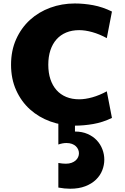

<svg xmlns="http://www.w3.org/2000/svg" viewBox="-20 -724 737 1128"><path d="M44.9 -343.8Q44.9 -427.2 75 -493.9Q105 -560.5 156.2 -607.2Q207.5 -653.8 275.4 -678.7Q343.3 -703.6 419.4 -703.6Q472.7 -703.6 527.8 -693.4Q583 -683.1 637.7 -656.2L607.4 -500Q564.5 -523.4 522.5 -535.2Q480.5 -546.9 445.3 -546.9Q402.8 -546.9 369.1 -533Q335.4 -519 312 -492.7Q288.6 -466.3 276.1 -428.7Q263.7 -391.1 263.7 -343.8Q263.7 -296.4 276.1 -258.8Q288.6 -221.2 312 -194.8Q335.4 -168.5 369.1 -154.5Q402.8 -140.6 445.3 -140.6Q480.5 -140.6 522.5 -152.3Q564.5 -164.1 607.4 -187.5L637.7 -31.2Q583 -4.9 527.8 4.6Q472.7 14.2 419.4 14.2Q343.3 14.2 275.4 -10.5Q207.5 -35.2 156.2 -81.3Q105 -127.4 75 -193.8Q44.9 -260.3 44.9 -343.8ZM322.8 0H420.4V48.8Q462.4 48.8 494.6 63Q526.9 77.1 548.6 100.3Q570.3 123.5 581.5 153.1Q592.8 182.6 592.8 213.9Q592.8 245.6 580.8 276.4Q568.8 307.1 543.9 331.3Q519 355.5 481.2 370.1Q443.4 384.8 392.1 384.8Q376 384.8 358.6 383.1Q341.3 381.3 322.8 377.9V233.4Q347.7 237.8 367.2 237.8Q386.2 237.8 400.6 232.4Q415 227.1 424.6 218.5Q434.1 210 439 199Q443.8 188 443.8 176.3Q443.8 165 439.2 154.3Q434.6 143.6 425.5 135Q416.5 126.5 402.6 121.3Q388.7 116.2 370.1 116.2Q348.1 116.2 322.8 125Z"/></svg>

Font: Candal
Style: Regular
Weight: 400
Designer: vernon adams
Foundry: vernon adams
Version: Version 1.000